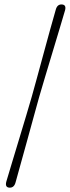

<svg xmlns="http://www.w3.org/2000/svg" viewBox="-20 -746 321 884"><path d="M126 -300Q135.5 -334 149.8 -386Q164 -438 179.8 -496.2Q195.5 -554.5 210.5 -608.5Q225.5 -662.5 236.5 -700.5Q243 -726 263.5 -725.5Q286.5 -725 279.5 -698.5Q270 -665.5 254.2 -613.2Q238.5 -561 220.8 -502.2Q203 -443.5 187 -389.8Q171 -336 160.5 -300Q150.5 -264.5 136 -211.5Q121.5 -158.5 105.5 -100.5Q89.5 -42.5 75.2 8.8Q61 60 52 92.5Q45.5 118.5 24.5 118Q2 117.5 9 90.5Q20 53.5 35.8 1Q51.5 -51.5 68.8 -108.2Q86 -165 101.2 -215.8Q116.5 -266.5 126 -300Z"/></svg>

Font: Fraunces 144pt Soft
Style: Italic
Weight: 400
Italic angle: -16°
Version: Version 1.000;[b76b70a41]